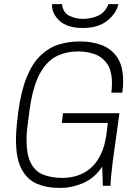

<svg xmlns="http://www.w3.org/2000/svg" viewBox="-20 -896 640 926"><path d="M261 10Q204 10 157.5 -10Q111 -30 84 -80.5Q57 -131 57 -223Q57 -239 58 -257Q59 -275 61.5 -299Q64 -323 68 -356Q82 -459 109.5 -525.5Q137 -592 176 -629Q215 -666 262.5 -681Q310 -696 363 -696H369Q422 -696 469 -679Q516 -662 545 -620Q574 -578 574 -504Q574 -491 573 -477.5Q572 -464 570 -449H517Q520 -473 520 -494Q520 -555 496.5 -588.5Q473 -622 436 -635Q399 -648 357 -648Q301 -648 254 -625.5Q207 -603 173 -542.5Q139 -482 123 -368Q119 -337 116 -314Q113 -291 111 -274.5Q109 -258 108.5 -245.5Q108 -233 108 -223Q108 -148 129.5 -108Q151 -68 190 -53Q229 -38 282 -38Q314 -38 348 -47.5Q382 -57 412.5 -81Q443 -105 465 -149Q487 -193 495 -261L500 -303H278L284 -350H556L524 -119Q519 -80 516 -48Q513 -16 513 0H476L473 -92Q436 -37 382 -13.5Q328 10 276 10ZM379 -761Q305 -761 267 -796Q229 -831 231 -876H279Q284 -835 314 -820Q344 -805 381 -805Q418 -805 452.5 -820Q487 -835 503 -876H551Q541 -831 497 -796Q453 -761 379 -761Z"/></svg>

Font: Chivo Mono Medium Thin
Style: Italic
Weight: 250
Italic angle: -8.05°
Monospace: yes
Version: Version 1.008